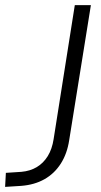

<svg xmlns="http://www.w3.org/2000/svg" viewBox="-54 -725 396 752"><path d="M-34 7 -31 -48 30 -52Q64 -55 90 -70.5Q116 -86 133 -113.5Q150 -141 156 -180L239 -705H302L217 -176Q209 -123 184 -84Q159 -45 120 -23Q81 -1 29 3Z"/></svg>

Font: Nunito Sans 10pt SemiCondensed Light
Style: Italic
Weight: 300
Width: 4
Italic angle: -9°
Designer: Vernon Adams
Foundry: Vernon Adams
Version: Version 3.101;gftools[0.9.27]